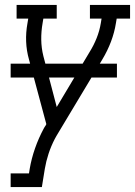

<svg xmlns="http://www.w3.org/2000/svg" viewBox="-20 -550 545 775"><path d="M23 205V150H97L100 131Q107 90 121.5 48.5Q136 7 157 -32Q159 -35 160.5 -38Q162 -41 164 -43L167 -49L97 -310Q87 -345 85.5 -382Q84 -419 91 -457L94 -475H47V-530H209V-475H155L152 -457Q146 -423 146.5 -389.5Q147 -356 155 -324L209 -118L341 -339Q358 -366 370 -396Q382 -426 387 -457L390 -475H343V-530H505V-475H451L448 -457Q442 -419 428 -382Q414 -345 393 -310L216 -15Q212 -9 208.5 -2.5Q205 4 201 11Q186 40 176 70.5Q166 101 161 131L149 205ZM23 -237V-293H452V-237Z"/></svg>

Font: Iosevka Curly Slab LtObl
Style: Regular
Weight: 300
Italic angle: -9°
Monospace: yes
Designer: Belleve Invis
Foundry: Belleve Invis
Version: Version 11.0.0; ttfautohint (v1.8.3)